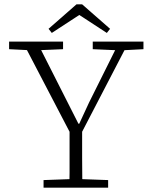

<svg xmlns="http://www.w3.org/2000/svg" viewBox="-20 -866 700 886"><path d="M181 0V-35L319 -40H341L479 -35V0ZM300 0Q301 -36 301 -69Q301 -102 301 -136.5Q301 -171 301 -209.5Q301 -248 301 -295H359Q359 -248 359 -209.5Q359 -171 359 -137Q359 -103 359.5 -69.5Q360 -36 360 0ZM314 -233 84 -674H150L347 -285H341L391 -393L531 -674H575L346 -233ZM22 -639V-674H271V-639L152 -634H122ZM408 -639V-674H642V-639L546 -634H523ZM359 -846 488 -733 473 -714 326 -810H366L219 -714L204 -733L333 -846Z"/></svg>

Font: Source Serif 4 Light
Style: Regular
Weight: 300
Designer: Frank Grießhammer
Foundry: Adobe Systems Incorporated
Version: Version 4.004;hotconv 1.0.116;makeotfexe 2.5.65601